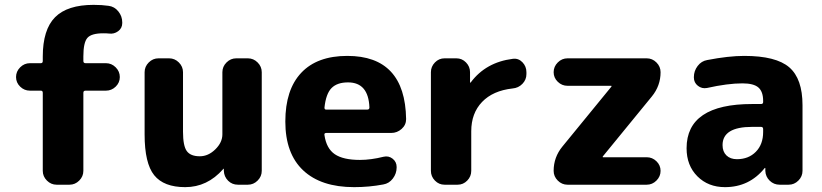

<svg xmlns="http://www.w3.org/2000/svg" viewBox="-20 -760 3383 790"><path d="M103 -387Q80 -387 63 -403.5Q46 -420 46 -443Q46 -466 63 -483Q80 -500 103 -500H148Q156 -500 156 -509V-527Q156 -638 206.5 -689Q257 -740 365 -740Q400 -740 427 -736Q451 -733 467 -713Q483 -693 483 -668V-665Q483 -644 466 -631.5Q449 -619 428 -622Q420 -623 405 -623Q356 -623 339.5 -604Q323 -585 323 -528V-509Q323 -500 332 -500H416Q439 -500 456 -483Q473 -466 473 -443Q473 -420 456 -403.5Q439 -387 416 -387H332Q323 -387 323 -378V-57Q323 -34 306 -17Q289 0 266 0H213Q190 0 173 -17Q156 -34 156 -57V-378Q156 -387 148 -387Z M742 10Q654 10 614.5 -39Q575 -88 575 -207V-463Q575 -486 592 -503Q609 -520 632 -520H676Q699 -520 716 -503Q733 -486 733 -463V-218Q733 -160 748.5 -138.5Q764 -117 802 -117Q837 -117 866 -145.5Q895 -174 895 -207V-463Q895 -486 912 -503Q929 -520 952 -520H1000Q1023 -520 1040 -503Q1057 -486 1057 -463V-57Q1057 -34 1040 -17Q1023 0 1000 0H959Q935 0 918.5 -16.5Q902 -33 901 -57V-65Q901 -66 900 -66L898 -64Q833 10 742 10Z M1412 -421Q1367 -421 1344 -397.5Q1321 -374 1315 -317Q1315 -309 1322 -309H1491Q1500 -309 1500 -318Q1496 -421 1412 -421ZM1437 10Q1301 10 1227.5 -59Q1154 -128 1154 -260Q1154 -391 1219.5 -460.5Q1285 -530 1409 -530Q1647 -530 1651 -270Q1651 -246 1632.5 -229.5Q1614 -213 1590 -213H1323Q1313 -213 1315 -204Q1323 -149 1357.5 -125.5Q1392 -102 1461 -102Q1506 -102 1558 -115Q1579 -120 1595.5 -107Q1612 -94 1612 -73V-71Q1612 -46 1596.5 -25.5Q1581 -5 1557 -1Q1499 10 1437 10Z M1809 0Q1786 0 1769.5 -17Q1753 -34 1753 -57V-463Q1753 -486 1769.5 -503Q1786 -520 1809 -520H1858Q1881 -520 1897.5 -503Q1914 -486 1914 -463V-421Q1914 -420 1915 -420Q1917 -420 1917 -421Q1979 -504 2090 -518Q2113 -521 2129.5 -504Q2146 -487 2146 -463V-455Q2146 -432 2129.5 -415Q2113 -398 2089 -396Q2008 -387 1963.5 -340.5Q1919 -294 1919 -220V-57Q1919 -34 1902.5 -17Q1886 0 1863 0Z M2294 -157 2496 -404V-406Q2496 -407 2495 -407H2315Q2292 -407 2275 -423.5Q2258 -440 2258 -463Q2258 -486 2275 -503Q2292 -520 2315 -520H2641Q2664 -520 2681 -503Q2698 -486 2698 -463Q2698 -407 2662 -363L2460 -116V-114Q2460 -113 2461 -113H2641Q2664 -113 2681 -96.5Q2698 -80 2698 -57Q2698 -34 2681 -17Q2664 0 2641 0H2315Q2292 0 2275 -17Q2258 -34 2258 -57Q2258 -113 2294 -157Z M3075 -238Q2953 -238 2953 -163Q2953 -136 2969 -120.5Q2985 -105 3012 -105Q3060 -105 3090 -135.5Q3120 -166 3120 -217V-229Q3120 -238 3111 -238ZM2963 10Q2894 10 2849.5 -34.5Q2805 -79 2805 -150Q2805 -332 3075 -332H3111Q3120 -332 3120 -340V-345Q3120 -383 3100.5 -400Q3081 -417 3035 -417Q2974 -417 2889 -398Q2868 -394 2851.5 -407Q2835 -420 2835 -441V-443Q2835 -468 2850.5 -488.5Q2866 -509 2890 -513Q2978 -530 3042 -530Q3173 -530 3227.5 -483Q3282 -436 3282 -327V-57Q3282 -34 3265 -17Q3248 0 3225 0H3188Q3164 0 3147 -16.5Q3130 -33 3129 -57V-68Q3129 -69 3128 -69Q3126 -69 3126 -68Q3063 10 2963 10Z"/></svg>

Font: Rounded Mplus 1c ExtraBold
Style: Regular
Weight: 800
Version: Version 1.059.20150529